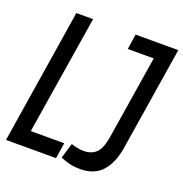

<svg xmlns="http://www.w3.org/2000/svg" viewBox="-131 -814 896 938"><g transform="rotate(20 317.5 -345.0)"><path d="M-3 0 108 -700H195L96 -82H270L257 0ZM282 -12 306 -91Q321 -86 338 -82.5Q355 -79 371 -79Q411 -79 435.5 -102Q460 -125 470 -188L539 -621H404L416 -700H638L552 -160Q539 -80 499 -35Q459 10 385 10Q353 10 328 3.5Q303 -3 282 -12Z"/></g></svg>

Font: Georama Condensed Medium
Style: Italic
Weight: 500
Width: 3
Italic angle: -9°
Designer: Jean-Baptiste Levee
Foundry: Production Type
Version: Version 1.000